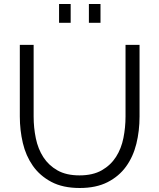

<svg xmlns="http://www.w3.org/2000/svg" viewBox="-20 -934 795 959"><path d="M275 -820V-914H333V-820ZM424 -820V-914H482V-820ZM377 -58Q444 -58 488.5 -83.5Q533 -109 559.5 -150.5Q586 -192 596.5 -245Q607 -298 607 -352V-710H677V-352Q677 -280 661 -215.5Q645 -151 609.5 -102Q574 -53 517 -24Q460 5 378 5Q294 5 236.5 -25.5Q179 -56 144 -106Q109 -156 94 -220Q79 -284 79 -352V-710H148V-352Q148 -296 159 -243Q170 -190 196.5 -149Q223 -108 267 -83Q311 -58 377 -58Z"/></svg>

Font: IngvarSans
Style: Regular
Weight: 400
Version: Version 1.000